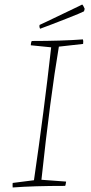

<svg xmlns="http://www.w3.org/2000/svg" viewBox="-20 -821 400 848"><path d="M157 -694Q154 -700 154 -706L155 -711L185 -725L329 -794L343 -801Q348 -797 354 -782L351 -771Q343 -766 272 -738Q201 -710 157 -694ZM36 7Q35 -4 36 -13L130 -25Q175 -334 206 -612L116 -621Q116 -632 120 -640Q253 -640 346 -647Q349 -639 347 -627L240 -615Q202 -391 163 -27L272 -19Q270 -4 268 0Q128 0 36 7Z"/></svg>

Font: Albura ExtraLight
Style: Italic
Weight: 156
Italic angle: -7°
Designer: Mercedes Jáuregui
Foundry: Omnibus-Type Team
Version: Version 1.000